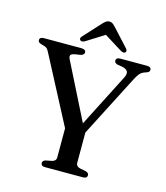

<svg xmlns="http://www.w3.org/2000/svg" viewBox="-128 -983 935 1081"><g transform="rotate(15 340.0 -443.0)"><path d="M395.5 -227.5 306 -208 85.5 -628.5Q78 -643.5 71.5 -649.5Q65 -655.5 54 -658.5L37.5 -663Q26 -666.5 22 -671.2Q18 -676 18 -682Q18 -690.5 24.2 -695.2Q30.5 -700 43 -700H260.5Q273.5 -700 280.5 -695.2Q287.5 -690.5 287.5 -682Q287.5 -667 264 -662L234.5 -657.5Q215 -653.5 210.5 -646Q206 -638.5 213.5 -622.5L392.5 -266L353 -243L536.5 -602.5Q548 -624 542.8 -638Q537.5 -652 513.5 -658L481 -663.5Q473 -665.5 468.2 -670.2Q463.5 -675 463.5 -682Q463.5 -690.5 469.8 -695.2Q476 -700 488.5 -700H643Q655.5 -700 661.8 -695.2Q668 -690.5 668 -682Q668 -675.5 664.2 -671.2Q660.5 -667 649 -663L641.5 -660.5Q630.5 -657 622.2 -651Q614 -645 605.8 -633Q597.5 -621 586.5 -599.5ZM289 -254.5H405.5V-70.5Q405.5 -60 411.8 -53.2Q418 -46.5 430 -44L463.5 -37.5Q482 -32.5 482 -18Q482 -10 476.2 -5Q470.5 0 458 0H236.5Q224 0 218.2 -5Q212.5 -10 212.5 -18Q212.5 -32.5 231 -37.5L264.5 -44Q276.5 -46.5 282.8 -53.2Q289 -60 289 -70.5ZM395 -821H355L479 -743.5Q496 -733.5 506 -741Q510 -744 510.2 -750.2Q510.5 -756.5 504 -763.5L411 -865Q401.5 -875 394 -880.5Q386.5 -886 375.5 -886Q364.5 -886 356.5 -880.5Q348.5 -875 339 -865L246 -763.5Q239.5 -756.5 240 -750.2Q240.5 -744 244.5 -741Q254.5 -733.5 271.5 -743.5Z"/></g></svg>

Font: Fraunces 16pt
Style: Regular
Weight: 400
Version: Version 1.000;[b76b70a41]